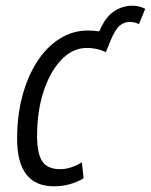

<svg xmlns="http://www.w3.org/2000/svg" viewBox="-20 -642 529 673"><path d="M169 11Q40 11 40 -156Q40 -237 58.5 -306Q77 -375 110.5 -426.5Q144 -478 189.5 -506.5Q235 -535 288 -535Q309 -535 327 -532L330 -536Q350 -583 380 -602.5Q410 -622 443 -622Q457 -622 468.5 -619Q480 -616 489 -611L467 -557Q459 -562 450.5 -563.5Q442 -565 434 -565Q415 -565 399.5 -552Q384 -539 368 -501L351 -459Q335 -467 318.5 -470.5Q302 -474 285 -474Q235 -474 195.5 -433Q156 -392 133 -322.5Q110 -253 110 -165Q110 -103 128.5 -76Q147 -49 191 -49Q211 -49 231 -56Q251 -63 267 -73L273 -17Q226 11 169 11Z"/></svg>

Font: Ubuntu Sans Condensed
Style: Italic
Weight: 400
Width: 3
Italic angle: -13.5°
Designer: Dalton Maag Ltd
Foundry: Dalton Maag Ltd
Version: Version 1.006; ttfautohint (v1.8.4.7-5d5b)